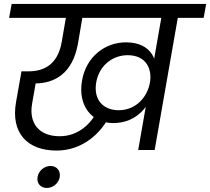

<svg xmlns="http://www.w3.org/2000/svg" viewBox="-20 -760 1065 973"><path d="M763.8 0 881 -669.6H1012L1024.9 -740H39.1L26.2 -669.6H797.5L680.4 0ZM267.1 3C396.9 3 493 -83.5 538.5 -179.1L472.9 -199.4C445 -136.8 379.1 -69.6 282.4 -69.6C177.1 -69.6 125.4 -136.3 142.6 -234.4L168.3 -381L131.4 -337.5C139.9 -337.2 148.4 -337.2 157.1 -337.2C256.5 -337.2 348 -387.3 375 -538.8L398.7 -677.9H315.2L293 -548.6C272.5 -429.6 199.9 -398.5 123.8 -398.5C112.9 -398.5 99.9 -398.5 88.9 -398.5L61.4 -243.5C33.9 -88 116.2 3 267.1 3ZM554 -136.3C677.7 -136.3 745.4 -230.7 758.9 -314.7L758.7 -340.9L739.6 -340.6C728.6 -276.2 675.5 -201.4 581.2 -201.4C505.6 -201.4 452 -252.3 467.7 -343.3C483.2 -429.6 552 -480.3 626.9 -480.3C724.4 -480.3 751.8 -405.5 739.6 -340.6L758.7 -339.6L767.7 -366C784.9 -451 749.2 -543.9 621.3 -545.4C512.6 -546.9 415.8 -471.9 395.6 -350.9C373.6 -224.2 445.3 -136.3 554 -136.3ZM217 192.6C248.4 192.6 277 169 282.8 137.6C287.8 105.5 267.5 81.1 236.3 81.1C204 81.1 175.3 105.5 170.3 137.6C165.3 169 185.6 192.6 217 192.6Z"/></svg>

Font: Poppins Devanagari Thin
Style: Italic
Weight: 100
Italic angle: -10°
Designer: Ninad Kale (Devanagari), Jonny Pinhorn (Latin)
Foundry: Indian Type Foundry
Version: 4.005